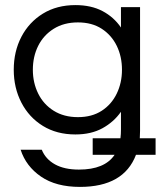

<svg xmlns="http://www.w3.org/2000/svg" viewBox="-20 -528 635 754"><path d="M294 206Q200 206 141 165.5Q82 125 61 60H144Q159 97 196 117.5Q233 138 290 138Q391 138 430 80H344V15H453Q455 -1 455 -20V-89Q427 -49 382.5 -24.5Q338 0 276 0Q203 0 148.5 -33.5Q94 -67 64 -125Q34 -183 34 -254Q34 -326 64 -383.5Q94 -441 148.5 -474.5Q203 -508 276 -508Q338 -508 382.5 -484.5Q427 -461 455 -420V-500H530V-15Q530 1 529 15H591V80H514Q466 206 294 206ZM286 -68Q341 -68 379.5 -93Q418 -118 438.5 -160.5Q459 -203 459 -254Q459 -306 438.5 -348Q418 -390 379.5 -415Q341 -440 286 -440Q231 -440 191 -415Q151 -390 130 -348Q109 -306 109 -254Q109 -203 130 -160.5Q151 -118 191 -93Q231 -68 286 -68Z"/></svg>

Font: Questrial
Style: Regular
Weight: 400
Designer: Joe Prince, Laura Meseguer
Foundry: Joe Prince, Laura Meseguer
Version: Version 2.000; ttfautohint (v1.8.3)